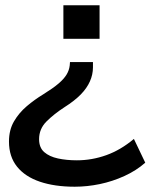

<svg xmlns="http://www.w3.org/2000/svg" viewBox="-20 -518 590 727"><path d="M263 189Q187 189 131 170Q75 151 44.5 113Q14 75 14 18Q14 -26 33 -58.5Q52 -91 81.5 -116Q111 -141 144 -161Q181 -184 201.5 -201.5Q222 -219 232 -235.5Q242 -252 244 -270L245 -283H332V-263Q332 -236 320.5 -210Q309 -184 285.5 -160Q262 -136 224 -112Q184 -86 156 -58Q128 -30 128 9Q128 41 147.5 58Q167 75 199.5 82Q232 89 271 89Q328 89 382.5 69.5Q437 50 487 8L530 98Q496 128 451 148.5Q406 169 358 179Q310 189 263 189ZM220 -371V-498H357V-371Z"/></svg>

Font: Nunito Sans 7pt SemiExpanded SemiBold
Style: Regular
Weight: 600
Width: 6
Designer: Vernon Adams
Foundry: Vernon Adams
Version: Version 3.101;gftools[0.9.27]